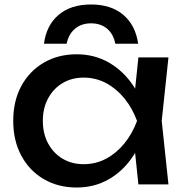

<svg xmlns="http://www.w3.org/2000/svg" viewBox="-20 -822 827 856"><path d="M597 0 575 -210 601 -283 575 -355 597 -566H731L701 -283L731 0ZM637 -283Q618 -194 574 -127Q530 -60 465.5 -23Q401 14 322 14Q239 14 175 -23.5Q111 -61 75 -128Q39 -195 39 -283Q39 -372 75 -438.5Q111 -505 175 -542.5Q239 -580 322 -580Q401 -580 465.5 -543Q530 -506 574.5 -439.5Q619 -373 637 -283ZM171 -283Q171 -226 194.5 -182.5Q218 -139 259 -114.5Q300 -90 353 -90Q407 -90 453 -114.5Q499 -139 534.5 -182.5Q570 -226 591 -283Q570 -340 534.5 -383.5Q499 -427 453 -451.5Q407 -476 353 -476Q300 -476 259 -451.5Q218 -427 194.5 -383.5Q171 -340 171 -283ZM596 -627H494Q486 -670 457.5 -694Q429 -718 386 -718Q343 -718 314.5 -694Q286 -670 277 -627H176Q187 -710 241.5 -756Q296 -802 386 -802Q475 -802 529.5 -756Q584 -710 596 -627Z"/></svg>

Font: Bounded
Style: Regular
Weight: 400
Designer: Vlad Churkin
Version: Version 1.0